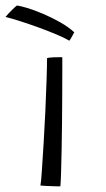

<svg xmlns="http://www.w3.org/2000/svg" viewBox="-75 -676 386 698"><path d="M144.5 1.5Q139 1.5 124 1.2Q109 1 93.8 0Q78.5 -1 72 -1.5Q74.5 -14.5 77.2 -55.8Q80 -97 83.5 -153.8Q87 -210.5 89.8 -270.5Q92.5 -330.5 94.2 -382.2Q96 -434 96 -464.5Q100 -466 107.5 -466.8Q115 -467.5 123.5 -467.8Q132 -468 139.8 -468Q147.5 -468 151.5 -468Q151.5 -449.5 151.5 -412.2Q151.5 -375 151.2 -327Q151 -279 150.5 -228.2Q150 -177.5 149 -130.8Q148 -84 147 -49Q146 -14 144.5 1.5ZM-13.5 -656Q-3 -655 22.2 -647.5Q47.5 -640 79.8 -626.5Q112 -613 143 -595.5Q174 -578 195 -558.5Q193 -555 189.5 -548.5Q186 -542 182.5 -536Q179 -530 177 -528Q160.5 -538 131.5 -550.2Q102.5 -562.5 68.2 -575Q34 -587.5 1.5 -598Q-31 -608.5 -55 -614.5Q-50.5 -620 -43.2 -627.8Q-36 -635.5 -28 -643.2Q-20 -651 -13.5 -656Z"/></svg>

Font: Grandstander Thin ExtraLight
Style: Regular
Weight: 250
Version: Version 1.200